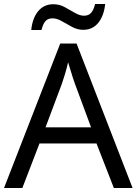

<svg xmlns="http://www.w3.org/2000/svg" viewBox="-20 -933 679 953"><path d="M545 0 459 -221H176L91 0H0L279 -717H360L638 0ZM352 -517Q349 -525 342 -546Q335 -567 328.5 -589.5Q322 -612 318 -624Q311 -593 302 -563.5Q293 -534 287 -517L206 -301H432ZM135 -784Q141 -843 169.5 -877.5Q198 -912 245 -912Q275 -912 301.5 -897.5Q328 -883 352 -869Q376 -855 397 -855Q420 -855 432.5 -869.5Q445 -884 452 -913H502Q496 -855 468 -820Q440 -785 393 -785Q365 -785 338.5 -799Q312 -813 287.5 -827.5Q263 -842 241 -842Q217 -842 205 -827.5Q193 -813 186 -784Z"/></svg>

Font: Noto Sans Mayan Numerals
Style: Regular
Weight: 400
Designer: Monotype Design Team
Foundry: Monotype Imaging Inc.
Version: Version 2.001; ttfautohint (v1.8.4.7-5d5b)